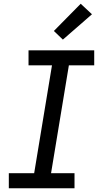

<svg xmlns="http://www.w3.org/2000/svg" viewBox="-20 -1003 540 1023"><path d="M377 0H27V-80H162L257 -655H132V-735H482V-655H347L252 -80H377ZM315 -792 267 -838 410 -983 470 -927Z"/></svg>

Font: Iosevka Medium
Style: Italic
Weight: 500
Italic angle: -9°
Monospace: yes
Designer: Belleve Invis
Foundry: Belleve Invis
Version: Version 32.5.0; ttfautohint (v1.8.4)